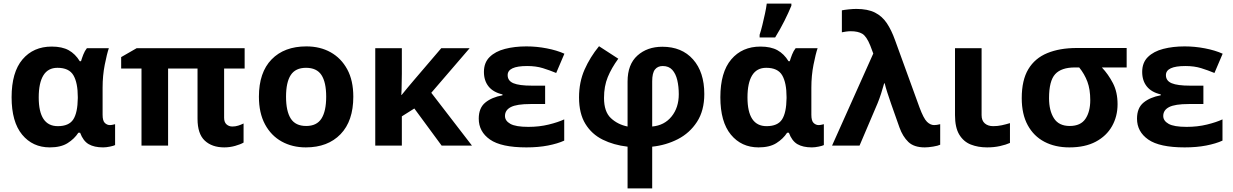

<svg xmlns="http://www.w3.org/2000/svg" viewBox="-20 -816 6909 1076"><path d="M259 10Q163 10 104 -61.5Q45 -133 45 -271Q45 -411 106 -483Q167 -555 270 -555Q328 -555 365 -534.5Q402 -514 427 -473H434Q439 -490 447 -510.5Q455 -531 467 -546H590Q579 -514 567 -453Q555 -392 555 -325V-173Q555 -139 567.5 -127Q580 -115 596 -115Q603 -115 612 -117Q621 -119 625 -120V-3Q618 1 596.5 5.5Q575 10 558 10Q508 10 477 -8Q446 -26 429 -72H419Q397 -38 359 -14Q321 10 259 10ZM304 -109Q366 -109 390.5 -146.5Q415 -184 416 -266V-272Q416 -352 391.5 -394Q367 -436 302 -436Q249 -436 223 -393.5Q197 -351 197 -270Q197 -109 304 -109Z M1282 -107Q1299 -107 1315 -112Q1331 -117 1345 -124V-17Q1328 -7 1298 1.5Q1268 10 1237 10Q1168 10 1127.5 -28Q1087 -66 1087 -150V-432H922V0H773V-432H659V-496L746 -546H1351V-432H1236V-156Q1236 -131 1249.5 -119Q1263 -107 1282 -107Z M1960 -274Q1960 -138 1888.5 -64Q1817 10 1694 10Q1618 10 1558.5 -23Q1499 -56 1465 -119.5Q1431 -183 1431 -274Q1431 -410 1502 -483Q1573 -556 1697 -556Q1774 -556 1833 -523Q1892 -490 1926 -427.5Q1960 -365 1960 -274ZM1583 -274Q1583 -193 1609.5 -151.5Q1636 -110 1696 -110Q1755 -110 1781.5 -151.5Q1808 -193 1808 -274Q1808 -355 1781.5 -395.5Q1755 -436 1695 -436Q1636 -436 1609.5 -395.5Q1583 -355 1583 -274Z M2612 -546 2397 -296 2625 0H2455L2302 -208L2232 -164V0H2083V-546H2232V-403Q2231 -373 2231 -343Q2231 -313 2229 -284H2231Q2248 -305 2265 -325.5Q2282 -346 2300 -367L2453 -546Z M3035 -336V-233H2953Q2876 -233 2843 -216Q2810 -199 2810 -166Q2810 -139 2840 -122Q2870 -105 2941 -105Q3002 -105 3055 -118Q3108 -131 3142 -147V-28Q3105 -11 3051 -0.5Q2997 10 2930 10Q2789 10 2726 -34Q2663 -78 2663 -151Q2663 -211 2699.5 -241Q2736 -271 2796 -282V-287Q2744 -299 2718 -331.5Q2692 -364 2692 -413Q2692 -465 2724 -496.5Q2756 -528 2810 -542Q2864 -556 2930 -556Q2987 -556 3044 -545Q3101 -534 3143 -515L3097 -407Q3061 -422 3022.5 -434Q2984 -446 2934 -446Q2825 -446 2825 -395Q2825 -363 2857.5 -349.5Q2890 -336 2960 -336Z M3445 -487Q3407 -435 3386 -384Q3365 -333 3365 -267Q3365 -190 3403.5 -154Q3442 -118 3497 -107V-359Q3497 -455 3552 -504.5Q3607 -554 3692 -554Q3801 -554 3864 -483Q3927 -412 3927 -289Q3927 -196 3886 -133Q3845 -70 3778.5 -36Q3712 -2 3635 6V240H3497V6Q3419 -3 3357.5 -33.5Q3296 -64 3260.5 -122Q3225 -180 3225 -270Q3225 -356 3256 -426Q3287 -496 3337 -557ZM3694 -446Q3666 -446 3650.5 -426.5Q3635 -407 3635 -360V-107Q3703 -113 3743.5 -163Q3784 -213 3784 -288Q3784 -331 3775.5 -367Q3767 -403 3747.5 -424.5Q3728 -446 3694 -446Z M4231 10Q4135 10 4076 -61.5Q4017 -133 4017 -271Q4017 -411 4078 -483Q4139 -555 4242 -555Q4300 -555 4337 -534.5Q4374 -514 4399 -473H4406Q4411 -490 4419 -510.5Q4427 -531 4439 -546H4562Q4551 -514 4539 -453Q4527 -392 4527 -325V-173Q4527 -139 4539.5 -127Q4552 -115 4568 -115Q4575 -115 4584 -117Q4593 -119 4597 -120V-3Q4590 1 4568.5 5.5Q4547 10 4530 10Q4480 10 4449 -8Q4418 -26 4401 -72H4391Q4369 -38 4331 -14Q4293 10 4231 10ZM4276 -109Q4338 -109 4362.5 -146.5Q4387 -184 4388 -266V-272Q4388 -352 4363.5 -394Q4339 -436 4274 -436Q4221 -436 4195 -393.5Q4169 -351 4169 -270Q4169 -109 4276 -109ZM4237 -621Q4245 -645 4252.5 -676Q4260 -707 4267 -739Q4274 -771 4277 -796H4415V-784Q4399 -745 4376 -699Q4353 -653 4324 -606H4237Z M4643 0 4874 -516 4857 -561Q4836 -613 4812 -627Q4788 -641 4748 -641Q4735 -641 4721.5 -639Q4708 -637 4698 -635V-758Q4712 -761 4736.5 -763.5Q4761 -766 4779 -766Q4843 -766 4883.5 -745.5Q4924 -725 4950 -686Q4976 -647 4996 -591L5133 -214Q5156 -152 5175 -133.5Q5194 -115 5215 -115Q5229 -115 5249 -120V-5Q5237 1 5209.5 5.5Q5182 10 5163 10Q5102 10 5070.5 -20.5Q5039 -51 5021 -101L4974 -234Q4963 -266 4953 -296.5Q4943 -327 4938 -349H4935Q4928 -323 4918 -292Q4908 -261 4898 -237L4797 0Z M5481 -171Q5481 -140 5499 -124.5Q5517 -109 5546 -109Q5571 -109 5594 -114Q5617 -119 5640 -126V-15Q5618 -5 5584.5 2.5Q5551 10 5512 10Q5461 10 5420.5 -6Q5380 -22 5356 -61.5Q5332 -101 5332 -171V-546H5481Z M6243 -232Q6243 -164 6212 -109Q6181 -54 6121 -22Q6061 10 5973 10Q5893 10 5833 -21.5Q5773 -53 5739.5 -114.5Q5706 -176 5706 -266Q5706 -367 5743 -428.5Q5780 -490 5849.5 -518.5Q5919 -547 6014 -547H6294V-438H6155Q6191 -400 6217 -350Q6243 -300 6243 -232ZM5859 -266Q5859 -196 5886.5 -153Q5914 -110 5975 -110Q6036 -110 6063 -150Q6090 -190 6090 -255Q6090 -315 6074 -358Q6058 -401 6028 -438H6004Q5928 -438 5893.5 -400.5Q5859 -363 5859 -266Z M6724 -336V-233H6642Q6565 -233 6532 -216Q6499 -199 6499 -166Q6499 -139 6529 -122Q6559 -105 6630 -105Q6691 -105 6744 -118Q6797 -131 6831 -147V-28Q6794 -11 6740 -0.5Q6686 10 6619 10Q6478 10 6415 -34Q6352 -78 6352 -151Q6352 -211 6388.5 -241Q6425 -271 6485 -282V-287Q6433 -299 6407 -331.5Q6381 -364 6381 -413Q6381 -465 6413 -496.5Q6445 -528 6499 -542Q6553 -556 6619 -556Q6676 -556 6733 -545Q6790 -534 6832 -515L6786 -407Q6750 -422 6711.5 -434Q6673 -446 6623 -446Q6514 -446 6514 -395Q6514 -363 6546.5 -349.5Q6579 -336 6649 -336Z"/></svg>

Font: TSCustom
Style: Regular
Weight: 400
Designer: Monotype Design Team
Foundry: Monotype Imaging Inc.
Version: Version 2.004; ttfautohint (v1.8.3) -l 8 -r 50 -G 200 -x 14 